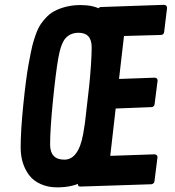

<svg xmlns="http://www.w3.org/2000/svg" viewBox="-20 -787 738 812"><path d="M221.7 5.4Q183.6 5.4 152.6 -8.3Q121.6 -22 103.5 -45.9Q67.4 -93.8 67.4 -163.1Q67.4 -235.4 78.6 -344.7Q89.8 -454.1 100.3 -512Q110.8 -569.8 116.7 -593.5Q122.6 -617.2 131.8 -642.6Q141.1 -668 152.6 -685.3Q164.1 -702.6 180.9 -718.8Q197.8 -734.9 219.2 -744.6Q265.6 -765.6 320.3 -765.6Q375 -765.6 406.5 -746.8Q438 -728 456.1 -697.3Q491.2 -636.7 491.2 -555.9Q491.2 -475.1 453.6 -265.6Q432.1 -148.4 407.2 -100.6Q378.4 -46.9 340.3 -23.9Q292 5.4 221.7 5.4ZM252 -111.8Q312.5 -111.8 332 -221.7Q343.8 -289.1 355.7 -407.5Q367.7 -525.9 367.7 -587.2Q367.7 -648.4 312.5 -648.4Q278.3 -648.4 257.8 -626Q237.3 -603.5 226.3 -540Q215.3 -476.6 203.6 -358.2Q191.9 -239.7 191.9 -175.8Q191.9 -111.8 252 -111.8ZM621.1 -334 469.2 -328.1 446.3 -127.9 633.3 -134.3Q646 -133.8 646 -121.6L633.3 -20.5Q632.3 -10.3 620.6 -7.8L320.3 2Q309.6 2 309.6 -7.3L394 -746.1Q396 -756.3 406.7 -757.3L674.3 -766.6Q686.5 -765.1 686.5 -753.4L674.3 -652.3Q672.9 -640.1 661.6 -639.2L504.4 -634.8L483.4 -453.1L633.8 -458.5Q646.5 -458 646.5 -445.8L633.8 -346.2Q631.8 -335 621.1 -334Z"/></svg>

Font: Contrail One
Style: Regular
Weight: 400
Designer: Riccardo De Franceschi
Foundry: Sorkin Type Co.
Version: Version 1.003